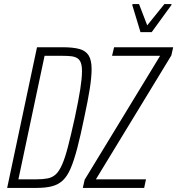

<svg xmlns="http://www.w3.org/2000/svg" viewBox="-20 -919 867 939"><path d="M15 0 161 -688H285Q337 -688 368 -679.5Q399 -671 413.5 -648Q428 -625 428 -581Q428 -542 419 -484.5Q410 -427 392 -344Q374 -256 358 -195Q342 -134 325.5 -95.5Q309 -57 287 -36.5Q265 -16 234 -8Q203 0 159 0ZM70 -42H158Q190 -42 213 -46.5Q236 -51 252.5 -66Q269 -81 283.5 -113.5Q298 -146 312.5 -202Q327 -258 346 -344Q364 -428 372.5 -482.5Q381 -537 381 -570Q381 -596 375.5 -611.5Q370 -627 358 -634.5Q346 -642 328 -644Q310 -646 285 -646H198ZM385 0 394 -40 763 -646H528L538 -688H827L818 -648L449 -42H694L685 0ZM667 -762 627 -894 628 -899H660L700 -795L784 -899H819L818 -894L722 -762Z"/></svg>

Font: Saira Condensed ExtraLight
Style: Italic
Weight: 250
Width: 3
Italic angle: -12°
Designer: Hector Gatti with collaboration of the Omnibus-Type team
Foundry: Omnibus-Type
Version: Version 1.101